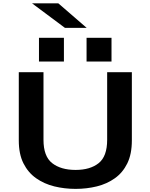

<svg xmlns="http://www.w3.org/2000/svg" viewBox="-20 -1140 915 1170"><path d="M440.5 11Q373 11 311 -4.2Q249 -19.5 200.2 -53.8Q151.5 -88 123 -144.5Q94.5 -201 94.5 -284.5V-700H245V-288Q245 -187 298 -145.8Q351 -104.5 440.5 -104.5Q529.5 -104.5 581.2 -145.8Q633 -187 633 -288V-700H783.5V-284.5Q783.5 -201 755.8 -144.5Q728 -88 680 -53.8Q632 -19.5 570.2 -4.2Q508.5 11 440.5 11ZM217.5 -909.5H369.5V-765H217.5ZM507.5 -909.5H659.5V-765H507.5ZM376 -970 175.5 -1119.5H335.5L508.5 -970Z"/></svg>

Font: Trispace SemiExpanded SemiBold
Style: Regular
Weight: 600
Width: 6
Designer: Tyler Finck
Foundry: Etcetera Type Company
Version: Version 1.210; ttfautohint (v1.8.3)